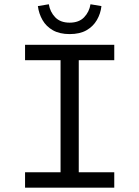

<svg xmlns="http://www.w3.org/2000/svg" viewBox="-20 -862 640 882"><path d="M95.1 0V-70.7H258.2V-585.6H95.1V-656.3H504.9V-585.6H341.8V-70.7H504.9V0ZM300 -705.4Q254.1 -705.4 223.1 -722.9Q192.2 -740.4 175.3 -769.9Q158.4 -799.3 154 -834L204.3 -842.4Q210 -807.1 233.7 -782.5Q257.4 -757.9 300 -757.9Q342.6 -757.9 366.3 -782.5Q390 -807.1 395.7 -842.4L446 -834Q442.2 -799.3 425 -769.9Q407.8 -740.4 377.2 -722.9Q346.6 -705.4 300 -705.4Z"/></svg>

Font: Source Code Pro ExtraLight
Style: Regular
Weight: 200
Monospace: yes
Designer: Paul D. Hunt, Teo Tuominen
Foundry: Adobe
Version: Version 1.026;hotconv 1.1.0;makeotfexe 2.6.0